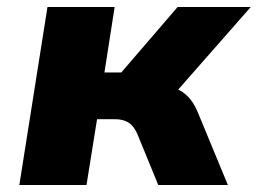

<svg xmlns="http://www.w3.org/2000/svg" viewBox="-20 -526 733 546"><path d="M35 0 115 -506H306L277 -320H325L485 -506H693L462 -243L447 -281Q473 -279 490.5 -269.5Q508 -260 521 -244Q534 -228 544 -203L628 0H430L371 -144Q364 -160 355.5 -169Q347 -178 335 -182.5Q323 -187 306 -187H256L226 0Z"/></svg>

Font: Nunito Sans 7pt Black
Style: Italic
Weight: 900
Italic angle: -9°
Version: Version 3.101;gftools[0.9.27]